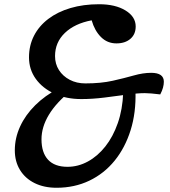

<svg xmlns="http://www.w3.org/2000/svg" viewBox="-20 -795 801 907"><path d="M364 -327Q293 -327 237 -352.5Q181 -378 149 -422.5Q117 -467 117 -524Q117 -580 140.5 -626Q164 -672 208 -705.5Q252 -739 313 -757Q374 -775 448 -775Q525 -775 573 -745.5Q621 -716 621 -670Q621 -633 596 -611.5Q571 -590 530 -590Q487 -590 457 -620Q427 -650 413 -699Q333 -684 286.5 -639.5Q240 -595 240 -530Q240 -493 258.5 -464Q277 -435 309.5 -418Q342 -401 383 -401Q457 -401 512.5 -413.5Q568 -426 612 -438.5Q656 -451 694 -451Q754 -451 754 -409Q754 -396 750 -381Q746 -366 737 -349Q712 -352 695 -353.5Q678 -355 664 -355Q630 -355 579.5 -348Q529 -341 472.5 -334Q416 -327 364 -327ZM247 92Q188 92 143.5 70Q99 48 74.5 8Q50 -32 50 -85Q50 -143 75 -197.5Q100 -252 146.5 -298Q193 -344 255 -376L317 -368Q246 -311 211 -253Q176 -195 176 -137Q176 -74 207 -40.5Q238 -7 299 -7Q349 -7 395 -32Q441 -57 477.5 -103Q514 -149 536.5 -213.5Q559 -278 562 -357L620 -363Q623 -263 597 -180Q571 -97 521.5 -36Q472 25 402 58.5Q332 92 247 92Z"/></svg>

Font: Lemonada
Style: Regular
Weight: 400
Designer: Mohamed Gaber (Arabic), Eduardo Tunni (Latin)
Foundry: Kief Type Foundry
Version: Version 4.005